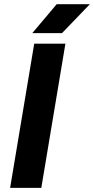

<svg xmlns="http://www.w3.org/2000/svg" viewBox="-20 -912 456 932"><path d="M146.1 -700H297.5L180.5 0H29.1ZM255.2 -891.7H416.3L281 -751.2H136.8Z"/></svg>

Font: Oak Sans Light Italic
Style: Regular
Weight: 400
Italic angle: -9.5°
Foundry: Erik Kennedy, Walven
Version: Version 1.000;Glyphs 3.1.2 (3151)